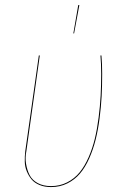

<svg xmlns="http://www.w3.org/2000/svg" viewBox="-20 -739 490 768"><path d="M293 -718.8H297.4L276.4 -605.5H273.4ZM385.7 -517.1Q388.7 -482.9 388.7 -443.4Q388.7 -396.5 386.5 -354Q384.3 -311.5 378.2 -264.9Q372.1 -218.3 362.3 -179.4Q352.5 -140.6 336.7 -105Q320.8 -69.3 299.8 -44.7Q278.8 -20 249.3 -5.4Q219.7 9.3 184.1 9.3Q158.2 9.3 138.2 1Q118.2 -7.3 106.4 -21.2Q94.7 -35.2 87.2 -53.5Q79.6 -71.8 79.1 -92.3Q78.6 -112.8 81.1 -134.3L135.3 -517.1H139.2L85.4 -134.3Q80.1 -108.4 84.2 -83.5Q88.4 -58.6 98.4 -38.8Q108.4 -19 130.6 -6.8Q152.8 5.4 184.1 5.4Q219.2 5.4 248.5 -9.5Q277.8 -24.4 298.3 -49.3Q318.8 -74.2 334.5 -110.1Q350.1 -146 359.4 -184.6Q368.7 -223.1 374.5 -269.3Q380.4 -315.4 382.6 -356.9Q384.8 -398.4 384.8 -443.4Q384.8 -482.4 381.8 -517.1Z"/></svg>

Font: Fira Sans Compressed Four
Style: Italic
Weight: 100
Width: 3
Italic angle: -8°
Designer: Carrois Corporate & Edenspiekermann AG
Foundry: Carrois Corporate GbR & Edenspiekermann AG
Version: Version 4.203;PS 004.203;hotconv 1.0.88;makeotf.lib2.5.64775